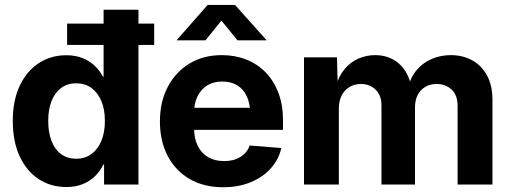

<svg xmlns="http://www.w3.org/2000/svg" viewBox="-20 -768 2125 799"><path d="M255.9 10.3Q190.9 10.3 140.6 -22.9Q90.3 -56.2 61.8 -117.7Q33.2 -179.2 33.2 -264.6Q33.2 -350.1 62.3 -411.4Q91.3 -472.7 141.6 -505.4Q191.9 -538.1 255.4 -538.1Q294.4 -538.1 324 -526.1Q353.5 -514.2 374.5 -493.9Q395.5 -473.6 408.7 -448.7H411.1V-727.5H556.2V0H413.1V-83H409.7Q397 -56.2 375.7 -35.2Q354.5 -14.2 324.7 -2Q294.9 10.3 255.9 10.3ZM296.9 -107.4Q333.5 -107.4 360.4 -127Q387.2 -146.5 401.9 -181.9Q416.5 -217.3 416.5 -264.6Q416.5 -312.5 401.9 -347.4Q387.2 -382.3 360.6 -401.9Q334 -421.4 296.9 -421.4Q260.7 -421.4 234.6 -402.1Q208.5 -382.8 194.6 -347.9Q180.7 -313 180.7 -264.6Q180.7 -216.3 194.6 -180.9Q208.5 -145.5 234.6 -126.5Q260.7 -107.4 296.9 -107.4ZM259.3 -581.1V-669.9H621.6V-581.1Z M908.7 11.2Q828.1 11.2 769 -23.2Q710 -57.6 677.7 -119.4Q645.5 -181.2 645.5 -263.2Q645.5 -344.2 678 -406.2Q710.4 -468.3 768.3 -503.4Q826.2 -538.6 902.8 -538.6Q958 -538.6 1004.6 -520.3Q1051.3 -502 1085.4 -466.8Q1119.6 -431.6 1138.7 -381.3Q1157.7 -331.1 1157.7 -267.1V-227.5H700.7V-319.3H1087.4L1021 -296.4Q1021 -336.9 1007.3 -366.7Q993.7 -396.5 967.8 -412.6Q941.9 -428.7 904.8 -428.7Q868.2 -428.7 842 -412.4Q815.9 -396 801.8 -366.9Q787.6 -337.9 787.6 -299.3V-235.4Q787.6 -192.4 802.7 -161.4Q817.9 -130.4 845.9 -114Q874 -97.7 912.1 -97.7Q939.5 -97.7 960.9 -105.5Q982.4 -113.3 997.3 -127.9Q1012.2 -142.6 1019 -162.6L1150.9 -151.9Q1139.6 -103.5 1106.2 -66.7Q1072.8 -29.8 1022.2 -9.3Q971.7 11.2 908.7 11.2ZM835 -600.1H715.8V-601.6L844.2 -747.6H958L1088.4 -601.6V-600.1H968.3L901.4 -682.1Z M1245.1 0V-529.3H1382.3L1385.7 -404.3H1376Q1389.2 -450.7 1413.8 -480.2Q1438.5 -509.8 1471.7 -524.2Q1504.9 -538.6 1541 -538.6Q1600.1 -538.6 1640.4 -503.2Q1680.7 -467.8 1693.4 -400.4H1677.2Q1688 -445.8 1714.1 -476.6Q1740.2 -507.3 1777.1 -522.9Q1814 -538.6 1856 -538.6Q1905.8 -538.6 1944.8 -517.1Q1983.9 -495.6 2006.6 -454.1Q2029.3 -412.6 2029.3 -353.5V0H1884.3V-326.2Q1884.3 -372.6 1859.1 -395.5Q1834 -418.5 1797.4 -418.5Q1769.5 -418.5 1749.3 -406.2Q1729 -394 1718 -372.3Q1707 -350.6 1707 -321.8V0H1567.4V-330.6Q1567.4 -370.6 1543.5 -394.5Q1519.5 -418.5 1481.9 -418.5Q1456.1 -418.5 1435.3 -406.5Q1414.6 -394.5 1402.3 -371.6Q1390.1 -348.6 1390.1 -315.9V0Z"/></svg>

Font: Inter 24pt
Style: Bold
Weight: 700
Designer: Rasmus Andersson
Foundry: rsms
Version: Version 4.001;git-66647c0bb